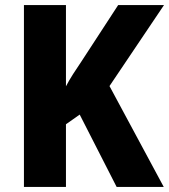

<svg xmlns="http://www.w3.org/2000/svg" viewBox="-20 -734 664 754"><path d="M623 0 410 -396 624 -714H444L300 -493C277 -459 255 -426 239 -395V-714H74V0H239V-246L293 -284L438 0Z"/></svg>

Font: Noto Sans Myanmar UI SemiCondensed ExtraBold
Style: Regular
Weight: 800
Width: 4
Designer: Monotype Design Team
Foundry: Monotype Imaging Inc.
Version: Version 2.103